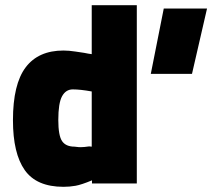

<svg xmlns="http://www.w3.org/2000/svg" viewBox="-20 -708 819 741"><path d="M30 0ZM30 -244Q30 -383 79 -448Q128 -513 225 -513Q246 -513 271.5 -509Q297 -505 305 -504Q313 -502 320.5 -501Q328 -500 334 -499V-688H508V0H335V-12Q294 5 271.5 9Q249 13 225 13Q121 13 75.5 -51.5Q30 -116 30 -244ZM292 -140Q304 -140 324 -143L334 -142V-355Q290 -363 261 -363Q234 -363 219.5 -336.5Q205 -310 205 -245Q205 -185 219.5 -163.5Q234 -142 268 -142Q270 -142 276.5 -141Q283 -140 292 -140ZM612 -675H779L721 -423H562Z"/></svg>

Font: Cairo Black
Style: Regular
Weight: 900
Designer: Mohamed Gaber, the designers of Titillium
Foundry: Kief Type Foundry
Version: Version 2.009; ttfautohint (v1.5.33-1714) -l 8 -r 50 -G 200 